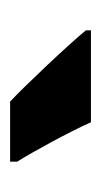

<svg xmlns="http://www.w3.org/2000/svg" viewBox="70 -876 200 380"><g transform="rotate(90 170.0 -686.0)"><path d="M222 -766H40V-756C66 -724 149 -636 181 -606H300V-620C282 -648 239 -727 222 -766Z"/></g></svg>

Font: Noto Sans Lao Looped ExtraCondensed Black
Style: Regular
Weight: 900
Width: 2
Designer: Mark Frömberg, Ben Mitchell
Foundry: The Fontpad Ltd
Version: Version 1.002